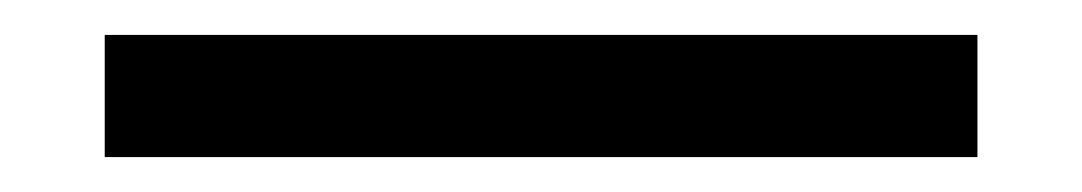

<svg xmlns="http://www.w3.org/2000/svg" viewBox="-20 110 620 110"><path d="M40 130H540V200H40Z"/></svg>

Font: Oxanium ExtraLight
Style: Regular
Weight: 200
Designer: Severin Meyer
Version: Version 2.000